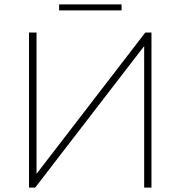

<svg xmlns="http://www.w3.org/2000/svg" viewBox="-20 -847 815 867"><path d="M664 0V-700H636L145 -62V-700H111V0H139L631 -639V0ZM247 -800H529V-827H247Z"/></svg>

Font: Chess Sans ExtraLight
Style: Regular
Weight: 275
Designer: Wolf Bōese
Foundry: Wolf Bōese
Version: Version 7.223;Glyphs 3.3 (3306)